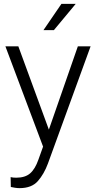

<svg xmlns="http://www.w3.org/2000/svg" viewBox="-20 -763 495 994"><path d="M259 -607H205L298 -743H372ZM81 211Q70 211 57.5 209Q45 207 36 205L35 154Q47 157 64 157Q110 157 136 134.5Q162 112 179 63L203 -4L8 -523H75L233 -92L383 -523H449L228 84Q208 138 176 174.5Q144 211 81 211Z"/></svg>

Font: Freesentation 3 Light
Style: Regular
Weight: 300
Designer: glyphs from Roboto by Christian Robertson / Hangul glyphs from Noto Sans CJK(Source Han Sans) by Jang Soo-young and Kang
Foundry: PT&
Version: Version 2.001